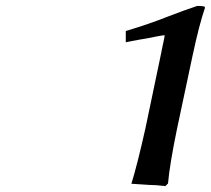

<svg xmlns="http://www.w3.org/2000/svg" viewBox="-20 -626 714 650"><path d="M579.1 -189Q554.2 -67.9 548.8 -4.9L540 3.9Q504.9 0 484.9 0L424.8 -3.9Q444.8 -68.4 472.2 -190.9Q487.3 -265.1 522.9 -433.1Q525.4 -445.8 529.5 -465.6Q533.7 -485.4 535.9 -496.1Q538.1 -506.8 537.1 -506.8Q529.8 -506.8 472.2 -495.1Q464.8 -494.1 452.4 -491.9Q439.9 -489.7 425.3 -486.8Q410.6 -483.9 405.8 -482.9V-521Q484.4 -544.4 547.9 -569.8Q605 -591.8 647.9 -606Q655.3 -606 658.7 -605.7Q662.1 -605.5 666.5 -605Q670.9 -604.5 672.6 -603Q674.3 -601.6 673.8 -599.1Q654.3 -542.5 631.8 -437Z"/></svg>

Font: Linear Smooth
Style: Bold Italic
Weight: 700
Designer: Philipp H. Poll, Flanker
Foundry: Philipp H. Poll, reworked by Flanker
Version: Version 1.061 | FøM Fix